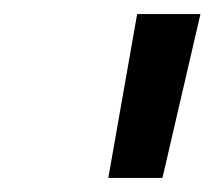

<svg xmlns="http://www.w3.org/2000/svg" viewBox="-20 -720 305 273"><path d="M175 -700H265L211 -467H134Z"/></svg>

Font: Overused Grotesk Medium
Style: Italic
Weight: 500
Italic angle: -10°
Version: Version 0.003